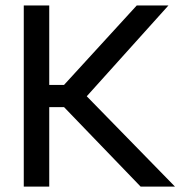

<svg xmlns="http://www.w3.org/2000/svg" viewBox="-20 -690 690 710"><path d="M67.9 -669.9H162.1V-376H216.8L485.8 -669.9H603L300.8 -334L627 0H500L216.8 -293.9H162.1V0H67.9Z"/></svg>

Font: LT Wave Text
Style: Regular
Weight: 400
Designer: Daniel Lyons
Version: Version 2.5 (Glyphs App)